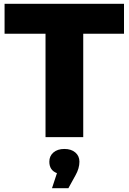

<svg xmlns="http://www.w3.org/2000/svg" viewBox="-20 -720 675 1008"><path d="M219 -543H4V-700H631V-543H417V0H219ZM397 129Q397 164 376 201L339 268H253L279 189Q239 174 239 129Q239 99 260.5 80.5Q282 62 318 62Q354 62 375.5 80.5Q397 99 397 129Z"/></svg>

Font: Idrija
Style: Regular
Weight: 800
Designer: Julieta Ulanovsky
Foundry: Julieta Ulanovsky
Version: Version 7.200